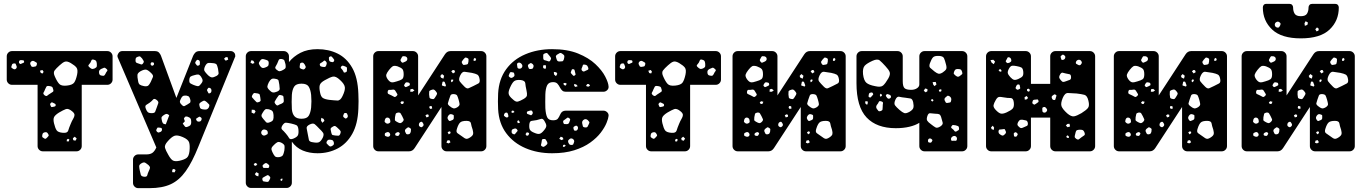

<svg xmlns="http://www.w3.org/2000/svg" viewBox="-20 -785 7079 996"><path d="M202 0Q191 0 183 -8Q175 -16 175 -27V-345H42Q31 -345 23 -353Q15 -361 15 -372V-493Q15 -504 23 -512Q31 -520 42 -520H537Q548 -520 556 -512Q564 -504 564 -493V-372Q564 -361 556 -353Q548 -345 537 -345H404V-27Q404 -16 396 -8Q388 0 377 0ZM464 -476Q456 -477 454.5 -472Q453 -467 449 -460Q444 -453 440 -448.5Q436 -444 442 -438Q450 -430 455.5 -428Q461 -426 471 -430Q481 -435 482 -440.5Q483 -446 482 -457Q481 -466 477.5 -470Q474 -474 464 -476ZM105 -466Q104 -472 100.5 -472Q97 -472 92 -473Q83 -474 80 -469Q76 -461 81 -456Q85 -452 87.5 -453Q90 -454 94 -456Q99 -458 102.5 -459.5Q106 -461 105 -466ZM158 -467Q150 -472 142 -466Q134 -459 138 -450Q141 -443 143 -440.5Q145 -438 152 -438Q161 -439 165 -440.5Q169 -442 171 -450Q173 -458 169 -460.5Q165 -463 158 -467ZM347 -458Q328 -469 316.5 -465Q305 -461 289 -446Q271 -430 263 -419Q255 -408 265 -387Q277 -360 288 -349Q299 -338 327 -341Q356 -344 365 -357Q374 -370 380 -398Q385 -423 377 -434Q369 -445 347 -458ZM66 -442Q63 -449 61.5 -453Q60 -457 52 -456Q45 -455 43 -451.5Q41 -448 39 -440Q38 -435 40.5 -433Q43 -431 48 -428Q56 -423 62 -428Q69 -434 66 -442ZM533 -427Q525 -435 519.5 -433.5Q514 -432 504 -427Q496 -422 494.5 -417.5Q493 -413 494 -405Q496 -397 500 -395Q504 -393 512 -392Q518 -391 521 -393.5Q524 -396 527 -402Q531 -411 535.5 -416Q540 -421 533 -427ZM206 -413 200 -422 187 -418 192 -406 202 -404ZM233 -339Q223 -340 220.5 -335Q218 -330 214 -322Q210 -311 206 -305Q202 -299 211 -291Q220 -284 225.5 -289Q231 -294 241 -300Q249 -305 254 -308.5Q259 -312 256 -321Q254 -332 249 -335Q244 -338 233 -339ZM259 -250Q254 -253 250.5 -254Q247 -255 243 -250Q239 -246 240 -242.5Q241 -239 244 -233Q246 -229 249 -229.5Q252 -230 257 -231Q262 -232 265 -233Q268 -234 269 -239Q269 -244 266.5 -246Q264 -248 259 -250ZM355 -207Q335 -224 321.5 -219Q308 -214 286 -201Q267 -189 261 -178.5Q255 -168 260 -146Q266 -121 273.5 -109.5Q281 -98 307 -96Q330 -94 334 -108Q338 -122 347 -143Q353 -158 359.5 -168.5Q366 -179 366.5 -188Q367 -197 355 -207ZM231 -88Q227 -95 224 -97.5Q221 -100 213 -99Q205 -97 202.5 -93.5Q200 -90 199 -82Q198 -75 201 -72.5Q204 -70 211 -66Q216 -64 218.5 -66Q221 -68 225 -72Q229 -77 231.5 -79.5Q234 -82 231 -88ZM368 -76 358 -68 360 -58 371 -55 378 -66ZM340 -61 333 -65 327 -61 326 -52 336 -51Z M697 191Q686 191 678 183Q670 175 670 164V43Q670 32 678 24Q686 16 697 16H739Q759 16 770.5 8Q782 0 791 -20L590 -489Q589 -492 589 -496Q591 -506 597.5 -513Q604 -520 614 -520H783Q798 -520 805 -512Q812 -504 815 -496L895 -277L982 -496Q986 -505 993.5 -512.5Q1001 -520 1016 -520H1177Q1186 -520 1193 -513.5Q1200 -507 1200 -499Q1200 -497 1200.5 -494.5Q1201 -492 1199 -489L1009 -24Q977 56 943.5 103Q910 150 866 170.5Q822 191 756 191ZM717 -482Q711 -489 707.5 -491.5Q704 -494 696 -491Q687 -488 685 -484Q683 -480 683 -471Q683 -463 686.5 -460.5Q690 -458 697 -456Q706 -453 711.5 -451Q717 -449 722 -456Q728 -464 725 -469Q722 -474 717 -482ZM1160 -489 1150 -488 1142 -480 1151 -470 1164 -476ZM1017 -461Q1017 -472 1008 -474Q1003 -476 1001 -473.5Q999 -471 996 -467Q990 -459 995 -454Q999 -448 1001.5 -445.5Q1004 -443 1010 -445Q1016 -447 1016.5 -451Q1017 -455 1017 -461ZM779 -459 767 -463 760 -453 768 -443 778 -448ZM1111 -428Q1108 -441 1105 -448Q1102 -455 1089 -457Q1072 -459 1062 -458.5Q1052 -458 1044 -442Q1036 -425 1041 -416.5Q1046 -408 1059 -395Q1071 -384 1079.5 -383.5Q1088 -383 1103 -391Q1115 -398 1114 -406Q1113 -414 1111 -428ZM764 -406Q749 -421 739 -423.5Q729 -426 710 -416Q694 -407 693 -396.5Q692 -386 696 -367Q698 -351 705 -346Q712 -341 728 -338Q743 -336 749 -341Q755 -346 762 -360Q769 -376 773 -385Q777 -394 764 -406ZM1023 -387Q1015 -398 1008 -398.5Q1001 -399 988 -395Q975 -392 969 -388Q963 -384 962 -371Q961 -357 967 -353Q973 -349 985 -344Q998 -339 1005.5 -338Q1013 -337 1021 -348Q1031 -359 1031 -367Q1031 -375 1023 -387ZM1068 -329Q1062 -331 1060 -328.5Q1058 -326 1055 -321Q1052 -317 1057 -310Q1060 -306 1061 -302.5Q1062 -299 1068 -301Q1077 -304 1077 -315Q1077 -326 1068 -329ZM947 -289Q934 -290 928.5 -286.5Q923 -283 918 -272Q912 -261 913.5 -254.5Q915 -248 924 -240Q932 -232 937.5 -235Q943 -238 952 -243Q961 -248 965 -251.5Q969 -255 968 -265Q965 -277 961.5 -282Q958 -287 947 -289ZM792 -267Q780 -276 774 -268.5Q768 -261 756 -252Q746 -245 739 -241Q732 -237 735 -225Q740 -210 746 -204Q752 -198 767 -198Q782 -198 785 -205.5Q788 -213 793 -227Q798 -241 801 -249.5Q804 -258 792 -267ZM1053 -255Q1046 -261 1041.5 -262.5Q1037 -264 1029 -259Q1020 -254 1016 -249.5Q1012 -245 1015 -235Q1017 -224 1022 -221Q1027 -218 1038 -217Q1048 -216 1053.5 -218Q1059 -220 1064 -229Q1068 -239 1064.5 -243.5Q1061 -248 1053 -255ZM819 -163Q821 -151 825 -146Q829 -141 840 -140L858 -187Q851 -193 846 -194Q841 -195 833 -190Q823 -184 819.5 -179Q816 -174 819 -163ZM952 -180Q944 -182 940.5 -179Q937 -176 934 -170L939 -156L928 -144L930 -141Q936 -133 939.5 -128.5Q943 -124 952 -127Q964 -131 968 -136Q972 -141 972 -152Q972 -165 968 -170.5Q964 -176 952 -180ZM1019 -178Q1015 -181 1012.5 -179Q1010 -177 1006 -175Q1002 -172 999 -170.5Q996 -169 998 -164Q1001 -154 1011 -154Q1022 -154 1025 -163Q1027 -169 1025.5 -172Q1024 -175 1019 -178ZM807 -123Q802 -124 799 -123.5Q796 -123 794 -118Q791 -113 790.5 -109.5Q790 -106 795 -101Q800 -97 803.5 -97.5Q807 -98 813 -101Q822 -106 820 -116Q819 -121 816 -121.5Q813 -122 807 -123ZM928 -74Q900 -86 885 -80.5Q870 -75 850 -52Q832 -32 836 -18Q840 -4 853 18Q865 40 876 47Q887 54 911 49Q937 43 948.5 34Q960 25 963 -1Q966 -31 961 -46.5Q956 -62 928 -74ZM751 72Q740 63 733 59Q726 55 714 62Q702 69 702 77Q702 85 705 99Q708 114 710.5 122Q713 130 728 132Q742 133 744 124Q746 115 752 102Q757 92 758 86Q759 80 751 72ZM882 91 874 95 873 108 886 109 891 97Z M1282 190Q1271 190 1263 182Q1255 174 1255 163V-493Q1255 -504 1263 -512Q1271 -520 1282 -520H1452Q1463 -520 1471 -512Q1479 -504 1479 -493V-463Q1502 -492 1538.5 -511Q1575 -530 1627 -530Q1685 -530 1731.5 -507Q1778 -484 1807 -433.5Q1836 -383 1839 -299Q1840 -277 1840 -260Q1840 -243 1839 -220Q1836 -142 1807.5 -91Q1779 -40 1732 -15Q1685 10 1627 10Q1585 10 1551 -4Q1517 -18 1494 -50V163Q1494 174 1486 182Q1478 190 1467 190ZM1708 -483Q1704 -488 1701 -491Q1698 -494 1692 -492Q1686 -489 1686 -485Q1686 -481 1687 -474Q1688 -466 1697 -464Q1702 -463 1705.5 -462.5Q1709 -462 1712 -467Q1715 -472 1713.5 -475Q1712 -478 1708 -483ZM1440 -479Q1428 -480 1425.5 -473Q1423 -466 1418 -455Q1413 -445 1409 -438.5Q1405 -432 1414 -424Q1424 -415 1431 -415.5Q1438 -416 1450 -423Q1460 -428 1461.5 -434Q1463 -440 1461 -452Q1458 -464 1455.5 -470.5Q1453 -477 1440 -479ZM1352 -477Q1343 -480 1338 -478Q1333 -476 1328 -468Q1322 -460 1323 -455.5Q1324 -451 1329 -443Q1335 -435 1340 -433Q1345 -431 1354 -434Q1365 -438 1369.5 -442Q1374 -446 1374 -457Q1374 -468 1368.5 -471Q1363 -474 1352 -477ZM1295 -469 1285 -473 1279 -461 1289 -454 1300 -458ZM1669 -468Q1663 -473 1659.5 -469Q1656 -465 1649 -461Q1644 -458 1641 -456Q1638 -454 1639 -448Q1641 -442 1644 -440.5Q1647 -439 1654 -438Q1661 -437 1665 -437.5Q1669 -438 1672 -445Q1675 -453 1675 -457.5Q1675 -462 1669 -468ZM1561 -450Q1557 -456 1554 -458.5Q1551 -461 1544 -460Q1537 -458 1536.5 -454Q1536 -450 1535 -443Q1534 -437 1535 -434Q1536 -431 1542 -428Q1549 -425 1553 -424.5Q1557 -424 1562 -429Q1567 -435 1566 -439Q1565 -443 1561 -450ZM1769 -441Q1762 -444 1758.5 -444.5Q1755 -445 1750 -440Q1746 -434 1749 -431Q1752 -428 1756 -423Q1761 -416 1762.5 -411.5Q1764 -407 1771 -409Q1779 -412 1779.5 -416.5Q1780 -421 1780 -429Q1780 -435 1777.5 -437Q1775 -439 1769 -441ZM1744 -370Q1722 -391 1706.5 -387.5Q1691 -384 1665 -369Q1643 -357 1639 -344Q1635 -331 1640 -307Q1644 -284 1654.5 -277Q1665 -270 1688 -267Q1715 -264 1730.5 -263.5Q1746 -263 1757 -287Q1771 -316 1769 -332.5Q1767 -349 1744 -370ZM1409 -376Q1395 -379 1388.5 -375Q1382 -371 1375 -359Q1368 -345 1367 -337Q1366 -329 1377 -318Q1387 -307 1395.5 -305.5Q1404 -304 1418 -310Q1431 -316 1431 -324Q1431 -332 1429 -346Q1427 -360 1425 -367Q1423 -374 1409 -376ZM1544 -169Q1572 -169 1581.5 -184.5Q1591 -200 1594 -227Q1597 -260 1594 -293Q1591 -320 1581.5 -335.5Q1572 -351 1544 -351Q1516 -351 1506 -335.5Q1496 -320 1494 -293Q1493 -271 1493 -256.5Q1493 -242 1494 -219Q1496 -195 1507.5 -182Q1519 -169 1544 -169ZM1330 -281Q1329 -289 1327.5 -293.5Q1326 -298 1318 -300Q1308 -302 1301.5 -302.5Q1295 -303 1290 -293Q1284 -284 1288.5 -279Q1293 -274 1300 -266Q1306 -259 1310.5 -255.5Q1315 -252 1324 -256Q1333 -260 1332 -265.5Q1331 -271 1330 -281ZM1439 -291Q1429 -294 1425 -289Q1421 -284 1415 -275Q1409 -265 1405.5 -259Q1402 -253 1410 -244Q1417 -235 1423 -239Q1429 -243 1440 -247Q1448 -251 1450.5 -254.5Q1453 -258 1452 -266Q1451 -276 1450.5 -282.5Q1450 -289 1439 -291ZM1375 -218Q1361 -221 1355.5 -217Q1350 -213 1343 -201Q1336 -191 1336.5 -184.5Q1337 -178 1345 -169Q1354 -158 1360 -151.5Q1366 -145 1380 -151Q1394 -156 1397 -164Q1400 -172 1399 -188Q1398 -202 1393.5 -208Q1389 -214 1375 -218ZM1300 -215 1286 -216 1285 -201 1298 -195 1306 -206ZM1784 -186Q1782 -193 1780 -196Q1778 -199 1772 -199Q1766 -199 1764.5 -196Q1763 -193 1761 -187Q1758 -180 1765 -175Q1769 -172 1771.5 -170.5Q1774 -169 1778 -172Q1786 -177 1784 -186ZM1659 -168 1647 -174 1645 -160 1652 -148 1663 -158ZM1528 -114Q1526 -132 1517 -136Q1508 -140 1491 -144Q1473 -148 1463.5 -148.5Q1454 -149 1444 -133Q1436 -119 1444 -112Q1452 -105 1463 -92Q1474 -79 1479.5 -69Q1485 -59 1502 -66Q1521 -74 1525.5 -83.5Q1530 -93 1528 -114ZM1636 -118Q1622 -133 1613 -140.5Q1604 -148 1586 -139Q1568 -130 1571 -118Q1574 -106 1577 -87Q1580 -69 1582.5 -59Q1585 -49 1603 -47Q1624 -43 1634 -47Q1644 -51 1654 -70Q1662 -87 1656 -96Q1650 -105 1636 -118ZM1736 -117Q1727 -126 1721 -130Q1715 -134 1705 -127Q1694 -121 1695 -114Q1696 -107 1699 -95Q1701 -86 1705.5 -84.5Q1710 -83 1719 -82Q1729 -81 1735 -81Q1741 -81 1745 -90Q1749 -100 1746.5 -105Q1744 -110 1736 -117ZM1369 -99Q1368 -106 1364.5 -108.5Q1361 -111 1354 -113Q1343 -115 1337 -105Q1332 -95 1339 -87Q1346 -79 1356 -83Q1363 -86 1366.5 -88.5Q1370 -91 1369 -99ZM1696 -60Q1687 -61 1683 -59.5Q1679 -58 1675 -51Q1672 -44 1675 -40.5Q1678 -37 1683 -32Q1688 -27 1691.5 -25.5Q1695 -24 1701 -27Q1708 -31 1710.5 -34Q1713 -37 1712 -45Q1710 -53 1707 -56Q1704 -59 1696 -60ZM1441 -44Q1427 -51 1419.5 -47.5Q1412 -44 1401 -33Q1390 -23 1388.5 -15.5Q1387 -8 1393 4Q1400 19 1406 25.5Q1412 32 1429 30Q1444 27 1448 19Q1452 11 1455 -4Q1457 -20 1456 -28Q1455 -36 1441 -44ZM1315 66 1305 60 1296 66 1300 74 1308 75ZM1367 64Q1360 58 1352 64Q1346 68 1343.5 71Q1341 74 1343 80Q1345 86 1348.5 86Q1352 86 1359 86Q1366 86 1370 86.5Q1374 87 1376 81Q1378 74 1375.5 71Q1373 68 1367 64ZM1322 115 1310 108 1302 118 1308 126 1320 130ZM1377 128Q1371 122 1366.5 124Q1362 126 1355 130Q1348 134 1344 136.5Q1340 139 1341 147Q1343 155 1347.5 156Q1352 157 1360 158Q1367 159 1370.5 158Q1374 157 1377 150Q1381 143 1382 138.5Q1383 134 1377 128ZM1445 141 1437 143 1434 149 1440 154 1445 149Z M1943 0Q1932 0 1924 -8Q1916 -16 1916 -27V-493Q1916 -504 1924 -512Q1932 -520 1943 -520H2122Q2133 -520 2141 -512Q2149 -504 2149 -493V-290L2288 -503Q2299 -520 2317 -520H2476Q2487 -520 2495 -512Q2503 -504 2503 -493V-27Q2503 -16 2495 -8Q2487 0 2476 0H2297Q2286 0 2278 -8Q2270 -16 2270 -27V-230L2131 -17Q2120 0 2102 0ZM2081 -493Q2074 -494 2070.5 -493.5Q2067 -493 2064 -487Q2060 -480 2058 -475.5Q2056 -471 2062 -464Q2067 -458 2071.5 -460.5Q2076 -463 2084 -466Q2094 -471 2093 -481Q2092 -490 2081 -493ZM2402 -485Q2395 -488 2391.5 -485Q2388 -482 2383 -476Q2378 -470 2376 -466Q2374 -462 2378 -455Q2382 -448 2386.5 -448Q2391 -448 2399 -450Q2406 -451 2407.5 -454.5Q2409 -458 2410 -465Q2411 -473 2410.5 -477.5Q2410 -482 2402 -485ZM2443 -485 2437 -479V-469L2447 -470L2450 -479ZM2042 -441Q2025 -446 2017 -441Q2009 -436 1998 -422Q1987 -408 1984 -398.5Q1981 -389 1991 -374Q2002 -359 2012 -358Q2022 -357 2039 -363Q2057 -368 2065.5 -374Q2074 -380 2074 -399Q2074 -419 2067.5 -426.5Q2061 -434 2042 -441ZM2337 -421 2329 -422 2321 -415 2330 -404 2341 -411ZM2428 -407Q2405 -410 2391.5 -412.5Q2378 -415 2368 -395Q2357 -373 2365 -362.5Q2373 -352 2390 -335Q2402 -323 2411.5 -327.5Q2421 -332 2436 -339Q2452 -347 2461.5 -352Q2471 -357 2468 -374Q2465 -393 2456 -398Q2447 -403 2428 -407ZM2284 -392 2273 -401 2264 -391 2268 -382 2280 -377ZM2332 -371 2323 -373 2319 -366 2322 -358 2329 -363ZM2290 -351Q2288 -356 2287 -359Q2286 -362 2280 -362Q2275 -362 2275 -358Q2275 -354 2273 -349Q2271 -342 2274 -341L2290 -336Q2294 -340 2293 -343Q2292 -346 2290 -351ZM2092 -358Q2085 -359 2081 -352Q2078 -347 2076.5 -344Q2075 -341 2079 -337Q2083 -332 2086.5 -333.5Q2090 -335 2095 -337Q2100 -340 2103.5 -341.5Q2107 -343 2106 -349Q2105 -355 2101.5 -356Q2098 -357 2092 -358ZM2120 -324 2109 -322 2108 -309H2120L2130 -316ZM2242 -310Q2236 -318 2231 -320Q2226 -322 2216 -318Q2207 -315 2206.5 -310Q2206 -305 2206 -295Q2207 -285 2208 -279.5Q2209 -274 2219 -272Q2228 -269 2232 -273Q2236 -277 2241 -286Q2246 -293 2247 -298Q2248 -303 2242 -310ZM2032 -312Q2027 -322 2017 -320Q2007 -318 2000 -319Q1993 -320 1991 -309Q1990 -299 1996 -297Q2002 -295 2011 -290Q2020 -285 2025 -282.5Q2030 -280 2037 -287Q2044 -293 2040.5 -298Q2037 -303 2032 -312ZM2333 -297Q2319 -297 2316.5 -289Q2314 -281 2309 -268Q2305 -256 2303.5 -249.5Q2302 -243 2312 -235Q2324 -225 2332 -223Q2340 -221 2353 -229Q2365 -237 2364 -245.5Q2363 -254 2359 -268Q2355 -282 2351.5 -289Q2348 -296 2333 -297ZM2076 -257 2064 -260 2057 -253 2062 -246H2071ZM2220 -234 2209 -235 2207 -226 2212 -220 2222 -222ZM2066 -183Q2061 -192 2058 -197Q2055 -202 2044 -201Q2034 -199 2032.5 -193.5Q2031 -188 2029 -177Q2028 -168 2028.5 -163Q2029 -158 2037 -154Q2047 -148 2053.5 -146.5Q2060 -145 2068 -153Q2076 -161 2073.5 -167Q2071 -173 2066 -183ZM2327 -191Q2319 -194 2314.5 -192.5Q2310 -191 2305 -184Q2301 -177 2301.5 -172.5Q2302 -168 2307 -161Q2311 -156 2315 -157.5Q2319 -159 2326 -162Q2334 -165 2334 -173Q2334 -181 2334 -185Q2334 -189 2327 -191ZM2204 -189 2196 -192 2187 -187 2192 -176 2203 -179ZM2004 -163Q2001 -174 1991 -175Q1981 -176 1977 -165Q1975 -159 1975 -155.5Q1975 -152 1980 -148Q1989 -140 1999 -146Q2005 -149 2005 -153Q2005 -157 2004 -163ZM2400 -158Q2376 -158 2367 -149.5Q2358 -141 2351 -119Q2344 -100 2354 -93.5Q2364 -87 2379 -76Q2391 -66 2399 -65Q2407 -64 2420 -73Q2432 -81 2434 -89Q2436 -97 2432 -112Q2425 -132 2423 -145Q2421 -158 2400 -158ZM2176 -143Q2173 -148 2171 -151Q2169 -154 2164 -153Q2154 -150 2153 -139Q2152 -130 2162 -126Q2167 -124 2169 -126Q2171 -128 2175 -131Q2179 -137 2176 -143ZM2105 -122Q2099 -126 2095.5 -124Q2092 -122 2086 -117Q2078 -110 2082 -101Q2085 -94 2087 -91Q2089 -88 2096 -88Q2104 -89 2106.5 -92Q2109 -95 2111 -102Q2112 -110 2112 -114Q2112 -118 2105 -122ZM2317 -101 2311 -104 2302 -99 2308 -88 2317 -94ZM2001 -95Q1996 -102 1987 -99Q1981 -97 1978.5 -95Q1976 -93 1976 -87Q1976 -81 1979 -79.5Q1982 -78 1988 -76Q1997 -74 2002 -80Q2007 -87 2001 -95ZM2052 -96Q2047 -102 2039 -98Q2029 -94 2030 -87Q2031 -82 2034 -81.5Q2037 -81 2041 -80Q2047 -79 2050 -84Q2052 -88 2053.5 -90.5Q2055 -93 2052 -96ZM2311 -58 2300 -56 2296 -45 2307 -41 2317 -47Z M2844 10Q2768 10 2706 -16.5Q2644 -43 2606 -94Q2568 -145 2564 -219Q2563 -235 2563 -259Q2563 -283 2564 -300Q2568 -374 2605.5 -425.5Q2643 -477 2705.5 -503.5Q2768 -530 2844 -530Q2923 -530 2978.5 -507.5Q3034 -485 3068.5 -452.5Q3103 -420 3119.5 -388Q3136 -356 3137 -336Q3138 -325 3129.5 -317Q3121 -309 3110 -309H2915Q2904 -309 2897.5 -314.5Q2891 -320 2886 -329Q2879 -343 2871.5 -351Q2864 -359 2849 -359Q2826 -359 2818 -342Q2810 -325 2809 -295Q2808 -252 2809 -224Q2811 -192 2818.5 -176.5Q2826 -161 2849 -161Q2867 -161 2873.5 -169Q2880 -177 2886 -191Q2894 -211 2915 -211H3110Q3121 -211 3129.5 -203Q3138 -195 3137 -184Q3136 -171 3126.5 -147.5Q3117 -124 3096.5 -97Q3076 -70 3042 -45.5Q3008 -21 2959 -5.5Q2910 10 2844 10ZM2897 -506Q2889 -512 2883.5 -509.5Q2878 -507 2869 -501Q2863 -496 2863.5 -491.5Q2864 -487 2867 -479Q2869 -472 2872 -469Q2875 -466 2882 -466Q2892 -466 2897 -467Q2902 -468 2905 -477Q2908 -488 2907.5 -494Q2907 -500 2897 -506ZM2830 -496Q2824 -504 2820 -508Q2816 -512 2807 -508Q2798 -505 2798 -499.5Q2798 -494 2798 -484Q2798 -477 2801.5 -474.5Q2805 -472 2812 -471Q2821 -468 2826 -466.5Q2831 -465 2835 -472Q2840 -480 2838 -484.5Q2836 -489 2830 -496ZM2685 -454Q2677 -463 2667 -459Q2662 -456 2662 -452.5Q2662 -449 2663 -443Q2664 -437 2664.5 -434Q2665 -431 2671 -429Q2683 -427 2688 -436Q2693 -445 2685 -454ZM2740 -455Q2735 -459 2731.5 -457.5Q2728 -456 2723 -452Q2716 -447 2720 -438Q2722 -432 2723.5 -429.5Q2725 -427 2731 -427Q2738 -427 2741.5 -428.5Q2745 -430 2747 -437Q2751 -448 2740 -455ZM3032 -432Q3029 -441 3025.5 -445Q3022 -449 3012 -450Q3004 -451 3003 -445.5Q3002 -440 2998 -432Q2994 -423 3001 -417Q3007 -411 3016 -417Q3023 -421 3028 -422.5Q3033 -424 3032 -432ZM2810 -448 2797 -445 2798 -432 2809 -427 2813 -437ZM2954 -426Q2947 -427 2946 -423Q2945 -419 2942 -413Q2939 -407 2945 -402Q2950 -397 2952.5 -393.5Q2955 -390 2961 -393Q2967 -397 2965.5 -401Q2964 -405 2963 -411Q2961 -418 2960.5 -421.5Q2960 -425 2954 -426ZM2866 -410 2853 -412 2854 -399 2864 -390 2871 -402ZM2632 -411Q2627 -411 2625.5 -408.5Q2624 -406 2622 -401Q2620 -396 2619 -393Q2618 -390 2622 -386Q2627 -382 2630.5 -381Q2634 -380 2639 -383Q2646 -387 2648 -390.5Q2650 -394 2648 -401Q2647 -408 2643 -409Q2639 -410 2632 -411ZM2711 -317Q2706 -339 2705 -353Q2704 -367 2681 -370Q2656 -372 2646 -363Q2636 -354 2626 -331Q2616 -309 2619 -297Q2622 -285 2640 -270Q2655 -255 2666.5 -258Q2678 -261 2697 -272Q2712 -281 2713.5 -290Q2715 -299 2711 -317ZM2920 -351 2912 -355 2903 -354 2905 -344 2915 -341ZM3035 -349H3026L3020 -339L3031 -335L3041 -340ZM2969 -347 2958 -349 2959 -339 2965 -334 2977 -338ZM2741 -208Q2737 -213 2734 -212Q2731 -211 2725 -210Q2720 -208 2716.5 -207Q2713 -206 2713 -201Q2713 -195 2716 -194Q2719 -193 2724 -191Q2730 -189 2733 -187.5Q2736 -186 2740 -191Q2747 -199 2741 -208ZM2643 -211H2636L2632 -203L2640 -199L2649 -204ZM2616 -190Q2614 -195 2613 -198Q2612 -201 2607 -201Q2598 -201 2595 -191Q2593 -186 2595 -184Q2597 -182 2601 -179Q2609 -173 2614 -177Q2618 -180 2617.5 -182.5Q2617 -185 2616 -190ZM2933 -172Q2926 -177 2922.5 -174Q2919 -171 2912 -166Q2906 -162 2903 -159.5Q2900 -157 2902 -149Q2904 -142 2908 -141.5Q2912 -141 2920 -141Q2930 -141 2933 -150Q2936 -158 2937.5 -162.5Q2939 -167 2933 -172ZM2804 -158Q2796 -171 2787.5 -168.5Q2779 -166 2764 -162Q2748 -159 2738 -158Q2728 -157 2726 -141Q2724 -121 2729 -112Q2734 -103 2752 -96Q2770 -88 2780 -91Q2790 -94 2802 -109Q2814 -123 2814 -132.5Q2814 -142 2804 -158ZM3029 -162Q3019 -170 3010 -165Q2998 -158 3000 -146Q3002 -136 3003.5 -130.5Q3005 -125 3015 -124Q3025 -123 3028 -128Q3031 -133 3035 -142Q3039 -149 3036.5 -153Q3034 -157 3029 -162ZM2674 -156 2668 -162 2663 -155 2666 -146 2677 -148ZM2974 -131Q2970 -134 2967 -133Q2964 -132 2959 -129Q2953 -126 2955 -118Q2956 -113 2957.5 -110Q2959 -107 2964 -107Q2973 -106 2977 -115Q2981 -125 2974 -131ZM2663 -112Q2659 -118 2654.5 -118.5Q2650 -119 2643 -116Q2637 -114 2635.5 -111Q2634 -108 2634 -101Q2634 -92 2644 -89Q2649 -87 2651 -89Q2653 -91 2656 -95Q2660 -101 2663.5 -104Q2667 -107 2663 -112ZM2725 -95 2713 -99 2706 -89 2713 -80 2722 -84ZM2899 -72 2889 -76 2881 -65 2893 -58 2903 -63ZM2952 -64Q2943 -70 2935 -64Q2929 -59 2927.5 -56Q2926 -53 2928 -46Q2931 -39 2934 -36Q2937 -33 2945 -33Q2952 -33 2954 -37Q2956 -41 2958 -48Q2961 -57 2952 -64ZM2818 -49Q2814 -57 2811 -61Q2808 -65 2799 -64Q2791 -63 2791 -58Q2791 -53 2789 -45Q2788 -38 2786.5 -34Q2785 -30 2791 -26Q2798 -22 2801.5 -23.5Q2805 -25 2811 -30Q2817 -35 2819 -38.5Q2821 -42 2818 -49ZM2915 -30 2907 -35 2901 -32 2900 -23 2909 -24Z M3358 0Q3347 0 3339 -8Q3331 -16 3331 -27V-345H3198Q3187 -345 3179 -353Q3171 -361 3171 -372V-493Q3171 -504 3179 -512Q3187 -520 3198 -520H3693Q3704 -520 3712 -512Q3720 -504 3720 -493V-372Q3720 -361 3712 -353Q3704 -345 3693 -345H3560V-27Q3560 -16 3552 -8Q3544 0 3533 0ZM3620 -476Q3612 -477 3610.5 -472Q3609 -467 3605 -460Q3600 -453 3596 -448.5Q3592 -444 3598 -438Q3606 -430 3611.5 -428Q3617 -426 3627 -430Q3637 -435 3638 -440.5Q3639 -446 3638 -457Q3637 -466 3633.5 -470Q3630 -474 3620 -476ZM3261 -466Q3260 -472 3256.5 -472Q3253 -472 3248 -473Q3239 -474 3236 -469Q3232 -461 3237 -456Q3241 -452 3243.5 -453Q3246 -454 3250 -456Q3255 -458 3258.5 -459.5Q3262 -461 3261 -466ZM3314 -467Q3306 -472 3298 -466Q3290 -459 3294 -450Q3297 -443 3299 -440.5Q3301 -438 3308 -438Q3317 -439 3321 -440.5Q3325 -442 3327 -450Q3329 -458 3325 -460.5Q3321 -463 3314 -467ZM3503 -458Q3484 -469 3472.5 -465Q3461 -461 3445 -446Q3427 -430 3419 -419Q3411 -408 3421 -387Q3433 -360 3444 -349Q3455 -338 3483 -341Q3512 -344 3521 -357Q3530 -370 3536 -398Q3541 -423 3533 -434Q3525 -445 3503 -458ZM3222 -442Q3219 -449 3217.5 -453Q3216 -457 3208 -456Q3201 -455 3199 -451.5Q3197 -448 3195 -440Q3194 -435 3196.5 -433Q3199 -431 3204 -428Q3212 -423 3218 -428Q3225 -434 3222 -442ZM3689 -427Q3681 -435 3675.5 -433.5Q3670 -432 3660 -427Q3652 -422 3650.5 -417.5Q3649 -413 3650 -405Q3652 -397 3656 -395Q3660 -393 3668 -392Q3674 -391 3677 -393.5Q3680 -396 3683 -402Q3687 -411 3691.5 -416Q3696 -421 3689 -427ZM3362 -413 3356 -422 3343 -418 3348 -406 3358 -404ZM3389 -339Q3379 -340 3376.5 -335Q3374 -330 3370 -322Q3366 -311 3362 -305Q3358 -299 3367 -291Q3376 -284 3381.5 -289Q3387 -294 3397 -300Q3405 -305 3410 -308.5Q3415 -312 3412 -321Q3410 -332 3405 -335Q3400 -338 3389 -339ZM3415 -250Q3410 -253 3406.5 -254Q3403 -255 3399 -250Q3395 -246 3396 -242.5Q3397 -239 3400 -233Q3402 -229 3405 -229.5Q3408 -230 3413 -231Q3418 -232 3421 -233Q3424 -234 3425 -239Q3425 -244 3422.5 -246Q3420 -248 3415 -250ZM3511 -207Q3491 -224 3477.5 -219Q3464 -214 3442 -201Q3423 -189 3417 -178.5Q3411 -168 3416 -146Q3422 -121 3429.5 -109.5Q3437 -98 3463 -96Q3486 -94 3490 -108Q3494 -122 3503 -143Q3509 -158 3515.5 -168.5Q3522 -179 3522.5 -188Q3523 -197 3511 -207ZM3387 -88Q3383 -95 3380 -97.5Q3377 -100 3369 -99Q3361 -97 3358.5 -93.5Q3356 -90 3355 -82Q3354 -75 3357 -72.5Q3360 -70 3367 -66Q3372 -64 3374.5 -66Q3377 -68 3381 -72Q3385 -77 3387.5 -79.5Q3390 -82 3387 -88ZM3524 -76 3514 -68 3516 -58 3527 -55 3534 -66ZM3496 -61 3489 -65 3483 -61 3482 -52 3492 -51Z M3807 0Q3796 0 3788 -8Q3780 -16 3780 -27V-493Q3780 -504 3788 -512Q3796 -520 3807 -520H3986Q3997 -520 4005 -512Q4013 -504 4013 -493V-290L4152 -503Q4163 -520 4181 -520H4340Q4351 -520 4359 -512Q4367 -504 4367 -493V-27Q4367 -16 4359 -8Q4351 0 4340 0H4161Q4150 0 4142 -8Q4134 -16 4134 -27V-230L3995 -17Q3984 0 3966 0ZM3945 -493Q3938 -494 3934.5 -493.5Q3931 -493 3928 -487Q3924 -480 3922 -475.5Q3920 -471 3926 -464Q3931 -458 3935.5 -460.5Q3940 -463 3948 -466Q3958 -471 3957 -481Q3956 -490 3945 -493ZM4266 -485Q4259 -488 4255.5 -485Q4252 -482 4247 -476Q4242 -470 4240 -466Q4238 -462 4242 -455Q4246 -448 4250.5 -448Q4255 -448 4263 -450Q4270 -451 4271.5 -454.5Q4273 -458 4274 -465Q4275 -473 4274.5 -477.5Q4274 -482 4266 -485ZM4307 -485 4301 -479V-469L4311 -470L4314 -479ZM3906 -441Q3889 -446 3881 -441Q3873 -436 3862 -422Q3851 -408 3848 -398.5Q3845 -389 3855 -374Q3866 -359 3876 -358Q3886 -357 3903 -363Q3921 -368 3929.5 -374Q3938 -380 3938 -399Q3938 -419 3931.5 -426.5Q3925 -434 3906 -441ZM4201 -421 4193 -422 4185 -415 4194 -404 4205 -411ZM4292 -407Q4269 -410 4255.5 -412.5Q4242 -415 4232 -395Q4221 -373 4229 -362.5Q4237 -352 4254 -335Q4266 -323 4275.5 -327.5Q4285 -332 4300 -339Q4316 -347 4325.5 -352Q4335 -357 4332 -374Q4329 -393 4320 -398Q4311 -403 4292 -407ZM4148 -392 4137 -401 4128 -391 4132 -382 4144 -377ZM4196 -371 4187 -373 4183 -366 4186 -358 4193 -363ZM4154 -351Q4152 -356 4151 -359Q4150 -362 4144 -362Q4139 -362 4139 -358Q4139 -354 4137 -349Q4135 -342 4138 -341L4154 -336Q4158 -340 4157 -343Q4156 -346 4154 -351ZM3956 -358Q3949 -359 3945 -352Q3942 -347 3940.5 -344Q3939 -341 3943 -337Q3947 -332 3950.5 -333.5Q3954 -335 3959 -337Q3964 -340 3967.5 -341.5Q3971 -343 3970 -349Q3969 -355 3965.5 -356Q3962 -357 3956 -358ZM3984 -324 3973 -322 3972 -309H3984L3994 -316ZM4106 -310Q4100 -318 4095 -320Q4090 -322 4080 -318Q4071 -315 4070.5 -310Q4070 -305 4070 -295Q4071 -285 4072 -279.5Q4073 -274 4083 -272Q4092 -269 4096 -273Q4100 -277 4105 -286Q4110 -293 4111 -298Q4112 -303 4106 -310ZM3896 -312Q3891 -322 3881 -320Q3871 -318 3864 -319Q3857 -320 3855 -309Q3854 -299 3860 -297Q3866 -295 3875 -290Q3884 -285 3889 -282.5Q3894 -280 3901 -287Q3908 -293 3904.5 -298Q3901 -303 3896 -312ZM4197 -297Q4183 -297 4180.5 -289Q4178 -281 4173 -268Q4169 -256 4167.5 -249.5Q4166 -243 4176 -235Q4188 -225 4196 -223Q4204 -221 4217 -229Q4229 -237 4228 -245.5Q4227 -254 4223 -268Q4219 -282 4215.5 -289Q4212 -296 4197 -297ZM3940 -257 3928 -260 3921 -253 3926 -246H3935ZM4084 -234 4073 -235 4071 -226 4076 -220 4086 -222ZM3930 -183Q3925 -192 3922 -197Q3919 -202 3908 -201Q3898 -199 3896.5 -193.5Q3895 -188 3893 -177Q3892 -168 3892.5 -163Q3893 -158 3901 -154Q3911 -148 3917.5 -146.5Q3924 -145 3932 -153Q3940 -161 3937.5 -167Q3935 -173 3930 -183ZM4191 -191Q4183 -194 4178.5 -192.5Q4174 -191 4169 -184Q4165 -177 4165.5 -172.5Q4166 -168 4171 -161Q4175 -156 4179 -157.5Q4183 -159 4190 -162Q4198 -165 4198 -173Q4198 -181 4198 -185Q4198 -189 4191 -191ZM4068 -189 4060 -192 4051 -187 4056 -176 4067 -179ZM3868 -163Q3865 -174 3855 -175Q3845 -176 3841 -165Q3839 -159 3839 -155.5Q3839 -152 3844 -148Q3853 -140 3863 -146Q3869 -149 3869 -153Q3869 -157 3868 -163ZM4264 -158Q4240 -158 4231 -149.5Q4222 -141 4215 -119Q4208 -100 4218 -93.5Q4228 -87 4243 -76Q4255 -66 4263 -65Q4271 -64 4284 -73Q4296 -81 4298 -89Q4300 -97 4296 -112Q4289 -132 4287 -145Q4285 -158 4264 -158ZM4040 -143Q4037 -148 4035 -151Q4033 -154 4028 -153Q4018 -150 4017 -139Q4016 -130 4026 -126Q4031 -124 4033 -126Q4035 -128 4039 -131Q4043 -137 4040 -143ZM3969 -122Q3963 -126 3959.5 -124Q3956 -122 3950 -117Q3942 -110 3946 -101Q3949 -94 3951 -91Q3953 -88 3960 -88Q3968 -89 3970.5 -92Q3973 -95 3975 -102Q3976 -110 3976 -114Q3976 -118 3969 -122ZM4181 -101 4175 -104 4166 -99 4172 -88 4181 -94ZM3865 -95Q3860 -102 3851 -99Q3845 -97 3842.5 -95Q3840 -93 3840 -87Q3840 -81 3843 -79.5Q3846 -78 3852 -76Q3861 -74 3866 -80Q3871 -87 3865 -95ZM3916 -96Q3911 -102 3903 -98Q3893 -94 3894 -87Q3895 -82 3898 -81.5Q3901 -81 3905 -80Q3911 -79 3914 -84Q3916 -88 3917.5 -90.5Q3919 -93 3916 -96ZM4175 -58 4164 -56 4160 -45 4171 -41 4181 -47Z M4776 0Q4765 0 4757 -8Q4749 -16 4749 -27V-148Q4729 -135 4697.5 -127.5Q4666 -120 4627 -120Q4528 -120 4475.5 -175.5Q4423 -231 4423 -354V-493Q4423 -504 4431 -512Q4439 -520 4450 -520H4636Q4647 -520 4655 -512Q4663 -504 4663 -493V-364Q4663 -337 4672 -328Q4681 -319 4707 -319Q4724 -319 4736.5 -327Q4749 -335 4749 -347V-493Q4749 -504 4757 -512Q4765 -520 4776 -520H4971Q4982 -520 4990 -512Q4998 -504 4998 -493V-27Q4998 -16 4990 -8Q4982 0 4971 0ZM4851 -495Q4828 -496 4820 -487.5Q4812 -479 4804 -457Q4798 -440 4805.5 -433Q4813 -426 4828 -414Q4841 -404 4849 -402.5Q4857 -401 4870 -409Q4885 -419 4888.5 -427Q4892 -435 4887 -452Q4882 -472 4877 -483Q4872 -494 4851 -495ZM4573 -442Q4555 -462 4543.5 -471.5Q4532 -481 4507 -470Q4478 -457 4466 -444.5Q4454 -432 4457 -400Q4461 -367 4474.5 -355.5Q4488 -344 4520 -338Q4549 -331 4561 -341.5Q4573 -352 4588 -378Q4600 -399 4595 -411.5Q4590 -424 4573 -442ZM4948 -427Q4939 -427 4935.5 -423.5Q4932 -420 4929 -412Q4926 -404 4929 -400.5Q4932 -397 4938 -392Q4944 -388 4948 -387Q4952 -386 4958 -390Q4966 -396 4970 -399.5Q4974 -403 4971 -412Q4968 -422 4963.5 -424.5Q4959 -427 4948 -427ZM4834 -360 4818 -359 4821 -346 4828 -338 4838 -347ZM4791 -323 4779 -326 4772 -314 4782 -306 4791 -312ZM4864 -320 4856 -322 4850 -316 4855 -308 4863 -312ZM4508 -301Q4505 -306 4502 -305.5Q4499 -305 4494 -304Q4488 -302 4487 -295Q4486 -289 4485.5 -286Q4485 -283 4490 -280Q4495 -278 4497.5 -280.5Q4500 -283 4503 -287Q4507 -291 4509 -293.5Q4511 -296 4508 -301ZM4554 -295 4548 -299 4544 -292 4547 -283 4555 -288ZM4593 -294Q4587 -296 4584 -297Q4581 -298 4577 -293Q4574 -289 4576 -286.5Q4578 -284 4581 -279Q4586 -272 4592 -273Q4602 -276 4602 -283Q4602 -291 4593 -294ZM4905 -286Q4898 -290 4894 -287.5Q4890 -285 4884 -279Q4877 -273 4881 -263Q4884 -256 4886.5 -253Q4889 -250 4895 -251Q4904 -252 4908.5 -253.5Q4913 -255 4914 -263Q4918 -278 4905 -286ZM4677 -278Q4657 -280 4645 -283Q4633 -286 4625 -268Q4616 -248 4623 -238.5Q4630 -229 4646 -215Q4661 -202 4670.5 -198.5Q4680 -195 4698 -205Q4715 -215 4718 -225.5Q4721 -236 4717 -255Q4713 -272 4703.5 -274Q4694 -276 4677 -278ZM4817 -271 4811 -269 4810 -263 4817 -258 4823 -265ZM4552 -259Q4541 -263 4538.5 -256Q4536 -249 4529 -241Q4522 -231 4528 -221Q4533 -214 4536.5 -210Q4540 -206 4549 -209Q4557 -212 4558 -217Q4559 -222 4559 -231Q4559 -242 4560.5 -249Q4562 -256 4552 -259ZM4480 -260 4468 -259 4469 -248 4478 -241 4482 -251ZM4832 -195Q4816 -196 4806 -197.5Q4796 -199 4791 -184Q4785 -167 4790 -159Q4795 -151 4809 -141Q4824 -129 4833 -124Q4842 -119 4858 -129Q4873 -139 4870 -149.5Q4867 -160 4862 -178Q4858 -190 4851.5 -192.5Q4845 -195 4832 -195ZM4937 -135Q4929 -136 4924.5 -136.5Q4920 -137 4916 -130Q4912 -123 4916.5 -120Q4921 -117 4926 -112Q4930 -107 4932.5 -104Q4935 -101 4941 -103Q4949 -107 4952.5 -110Q4956 -113 4955 -121Q4954 -129 4949.5 -131Q4945 -133 4937 -135ZM4939 -77Q4930 -83 4920 -76Q4911 -69 4914 -59Q4915 -54 4919 -54.5Q4923 -55 4929 -55Q4934 -55 4937.5 -54.5Q4941 -54 4943 -59Q4947 -70 4939 -77ZM4815 -61Q4808 -69 4800 -66Q4793 -63 4794 -52Q4795 -47 4797.5 -46.5Q4800 -46 4804 -45Q4810 -44 4813 -49Q4815 -53 4816.5 -55.5Q4818 -58 4815 -61Z M5122 0Q5111 0 5103 -8Q5095 -16 5095 -27V-493Q5095 -504 5103 -512Q5111 -520 5122 -520H5301Q5312 -520 5320 -512Q5328 -504 5328 -493V-350H5428V-493Q5428 -504 5436 -512Q5444 -520 5455 -520H5634Q5645 -520 5653 -512Q5661 -504 5661 -493V-27Q5661 -16 5653 -8Q5645 0 5634 0H5455Q5444 0 5436 -8Q5428 -16 5428 -27V-175H5328V-27Q5328 -16 5320 -8Q5312 0 5301 0ZM5498 -500Q5494 -503 5491.5 -501Q5489 -499 5485 -496Q5480 -492 5483 -486Q5485 -480 5485.5 -477Q5486 -474 5492 -474Q5503 -475 5506 -485Q5507 -491 5505 -494Q5503 -497 5498 -500ZM5226 -474Q5224 -486 5214 -488Q5208 -489 5206.5 -485.5Q5205 -482 5202 -477Q5199 -472 5197.5 -469Q5196 -466 5200 -462Q5205 -457 5208 -457.5Q5211 -458 5217 -460Q5222 -463 5224.5 -465.5Q5227 -468 5226 -474ZM5591 -465Q5586 -476 5575 -475Q5564 -473 5561 -462Q5560 -456 5563 -454Q5566 -452 5572 -449Q5580 -444 5586 -449Q5590 -454 5591.5 -457Q5593 -460 5591 -465ZM5142 -465 5133 -475 5118 -473 5124 -460 5135 -452ZM5254 -442Q5239 -445 5230.5 -444Q5222 -443 5214 -429Q5206 -414 5208 -405.5Q5210 -397 5221 -385Q5232 -373 5240.5 -371Q5249 -369 5264 -376Q5280 -383 5285 -390.5Q5290 -398 5288 -415Q5286 -431 5278 -435Q5270 -439 5254 -442ZM5175 -421 5168 -427 5160 -421 5166 -414 5174 -413ZM5536 -387Q5535 -399 5527.5 -400Q5520 -401 5508 -404Q5498 -407 5492 -408Q5486 -409 5480 -400Q5474 -390 5474.5 -384Q5475 -378 5483 -369Q5490 -360 5495.5 -360Q5501 -360 5511 -364Q5523 -368 5530 -371Q5537 -374 5536 -387ZM5264 -347Q5256 -348 5252 -339Q5250 -333 5248.5 -330Q5247 -327 5252 -323Q5256 -319 5259.5 -319.5Q5263 -320 5268 -323Q5273 -325 5272.5 -328Q5272 -331 5271 -336Q5270 -341 5269.5 -343.5Q5269 -346 5264 -347ZM5317 -325 5308 -323V-313L5318 -309L5323 -318ZM5626 -263Q5620 -289 5605.5 -293Q5591 -297 5565 -300Q5536 -302 5520 -302.5Q5504 -303 5493 -277Q5481 -248 5487 -233Q5493 -218 5516 -197Q5537 -179 5551.5 -181.5Q5566 -184 5590 -198Q5614 -213 5623.5 -224.5Q5633 -236 5626 -263ZM5457 -293Q5452 -297 5448.5 -295Q5445 -293 5440 -289Q5433 -284 5437 -275Q5440 -266 5449 -266Q5454 -266 5454.5 -269Q5455 -272 5457 -277Q5458 -283 5460 -286.5Q5462 -290 5457 -293ZM5306 -287 5295 -281 5296 -268 5307 -270 5313 -277ZM5186 -280Q5171 -283 5162.5 -282Q5154 -281 5146 -267Q5136 -250 5134 -239.5Q5132 -229 5145 -215Q5160 -199 5171 -196Q5182 -193 5202 -202Q5224 -212 5233 -221.5Q5242 -231 5239 -255Q5236 -277 5222 -276.5Q5208 -276 5186 -280ZM5367 -263Q5365 -270 5360.5 -269Q5356 -268 5349 -268Q5339 -268 5337 -261Q5335 -255 5335 -251.5Q5335 -248 5340 -245Q5345 -241 5348 -243Q5351 -245 5356 -248Q5361 -252 5365 -254.5Q5369 -257 5367 -263ZM5408 -223Q5404 -228 5401 -229.5Q5398 -231 5392 -229Q5387 -227 5387 -223.5Q5387 -220 5387 -214Q5387 -209 5388 -206Q5389 -203 5395 -201Q5404 -199 5410 -208Q5415 -215 5408 -223ZM5312 -146Q5310 -158 5303 -160Q5296 -162 5284 -164Q5274 -165 5270 -162Q5266 -159 5261 -151Q5257 -142 5258 -137.5Q5259 -133 5266 -127Q5272 -121 5276.5 -120.5Q5281 -120 5289 -124Q5299 -129 5306 -131.5Q5313 -134 5312 -146ZM5528 -143 5517 -142 5509 -134 5518 -125 5531 -129ZM5137 -123 5130 -133 5121 -124 5124 -115 5135 -111ZM5195 -109Q5193 -116 5188.5 -115.5Q5184 -115 5177 -114Q5170 -113 5166 -113Q5162 -113 5160 -106Q5158 -93 5169 -87Q5176 -82 5180.5 -81.5Q5185 -81 5191 -87Q5198 -93 5198.5 -97.5Q5199 -102 5195 -109ZM5606 -97Q5602 -108 5595.5 -110.5Q5589 -113 5577 -112Q5566 -111 5563 -106.5Q5560 -102 5558 -91Q5555 -81 5555 -75.5Q5555 -70 5564 -64Q5572 -59 5577 -62.5Q5582 -66 5589 -72Q5598 -79 5604 -82.5Q5610 -86 5606 -97ZM5254 -96Q5250 -101 5245 -98Q5238 -95 5239 -90Q5240 -84 5240 -80.5Q5240 -77 5245 -76Q5251 -75 5253.5 -77.5Q5256 -80 5258 -85Q5261 -89 5259 -91Q5257 -93 5254 -96ZM5524 -79 5516 -83 5511 -75 5516 -70 5525 -69Z M5785 0Q5774 0 5766 -8Q5758 -16 5758 -27V-493Q5758 -504 5766 -512Q5774 -520 5785 -520H5964Q5975 -520 5983 -512Q5991 -504 5991 -493V-290L6130 -503Q6141 -520 6159 -520H6318Q6329 -520 6337 -512Q6345 -504 6345 -493V-27Q6345 -16 6337 -8Q6329 0 6318 0H6139Q6128 0 6120 -8Q6112 -16 6112 -27V-230L5973 -17Q5962 0 5944 0ZM5923 -493Q5916 -494 5912.5 -493.5Q5909 -493 5906 -487Q5902 -480 5900 -475.5Q5898 -471 5904 -464Q5909 -458 5913.5 -460.5Q5918 -463 5926 -466Q5936 -471 5935 -481Q5934 -490 5923 -493ZM6244 -485Q6237 -488 6233.5 -485Q6230 -482 6225 -476Q6220 -470 6218 -466Q6216 -462 6220 -455Q6224 -448 6228.5 -448Q6233 -448 6241 -450Q6248 -451 6249.5 -454.5Q6251 -458 6252 -465Q6253 -473 6252.5 -477.5Q6252 -482 6244 -485ZM6285 -485 6279 -479V-469L6289 -470L6292 -479ZM5884 -441Q5867 -446 5859 -441Q5851 -436 5840 -422Q5829 -408 5826 -398.5Q5823 -389 5833 -374Q5844 -359 5854 -358Q5864 -357 5881 -363Q5899 -368 5907.5 -374Q5916 -380 5916 -399Q5916 -419 5909.5 -426.5Q5903 -434 5884 -441ZM6179 -421 6171 -422 6163 -415 6172 -404 6183 -411ZM6270 -407Q6247 -410 6233.5 -412.5Q6220 -415 6210 -395Q6199 -373 6207 -362.5Q6215 -352 6232 -335Q6244 -323 6253.5 -327.5Q6263 -332 6278 -339Q6294 -347 6303.5 -352Q6313 -357 6310 -374Q6307 -393 6298 -398Q6289 -403 6270 -407ZM6126 -392 6115 -401 6106 -391 6110 -382 6122 -377ZM6174 -371 6165 -373 6161 -366 6164 -358 6171 -363ZM6132 -351Q6130 -356 6129 -359Q6128 -362 6122 -362Q6117 -362 6117 -358Q6117 -354 6115 -349Q6113 -342 6116 -341L6132 -336Q6136 -340 6135 -343Q6134 -346 6132 -351ZM5934 -358Q5927 -359 5923 -352Q5920 -347 5918.5 -344Q5917 -341 5921 -337Q5925 -332 5928.5 -333.5Q5932 -335 5937 -337Q5942 -340 5945.5 -341.5Q5949 -343 5948 -349Q5947 -355 5943.5 -356Q5940 -357 5934 -358ZM5962 -324 5951 -322 5950 -309H5962L5972 -316ZM6084 -310Q6078 -318 6073 -320Q6068 -322 6058 -318Q6049 -315 6048.5 -310Q6048 -305 6048 -295Q6049 -285 6050 -279.5Q6051 -274 6061 -272Q6070 -269 6074 -273Q6078 -277 6083 -286Q6088 -293 6089 -298Q6090 -303 6084 -310ZM5874 -312Q5869 -322 5859 -320Q5849 -318 5842 -319Q5835 -320 5833 -309Q5832 -299 5838 -297Q5844 -295 5853 -290Q5862 -285 5867 -282.5Q5872 -280 5879 -287Q5886 -293 5882.5 -298Q5879 -303 5874 -312ZM6175 -297Q6161 -297 6158.5 -289Q6156 -281 6151 -268Q6147 -256 6145.5 -249.5Q6144 -243 6154 -235Q6166 -225 6174 -223Q6182 -221 6195 -229Q6207 -237 6206 -245.5Q6205 -254 6201 -268Q6197 -282 6193.5 -289Q6190 -296 6175 -297ZM5918 -257 5906 -260 5899 -253 5904 -246H5913ZM6062 -234 6051 -235 6049 -226 6054 -220 6064 -222ZM5908 -183Q5903 -192 5900 -197Q5897 -202 5886 -201Q5876 -199 5874.5 -193.5Q5873 -188 5871 -177Q5870 -168 5870.5 -163Q5871 -158 5879 -154Q5889 -148 5895.5 -146.5Q5902 -145 5910 -153Q5918 -161 5915.5 -167Q5913 -173 5908 -183ZM6169 -191Q6161 -194 6156.5 -192.5Q6152 -191 6147 -184Q6143 -177 6143.5 -172.5Q6144 -168 6149 -161Q6153 -156 6157 -157.5Q6161 -159 6168 -162Q6176 -165 6176 -173Q6176 -181 6176 -185Q6176 -189 6169 -191ZM6046 -189 6038 -192 6029 -187 6034 -176 6045 -179ZM5846 -163Q5843 -174 5833 -175Q5823 -176 5819 -165Q5817 -159 5817 -155.5Q5817 -152 5822 -148Q5831 -140 5841 -146Q5847 -149 5847 -153Q5847 -157 5846 -163ZM6242 -158Q6218 -158 6209 -149.5Q6200 -141 6193 -119Q6186 -100 6196 -93.5Q6206 -87 6221 -76Q6233 -66 6241 -65Q6249 -64 6262 -73Q6274 -81 6276 -89Q6278 -97 6274 -112Q6267 -132 6265 -145Q6263 -158 6242 -158ZM6018 -143Q6015 -148 6013 -151Q6011 -154 6006 -153Q5996 -150 5995 -139Q5994 -130 6004 -126Q6009 -124 6011 -126Q6013 -128 6017 -131Q6021 -137 6018 -143ZM5947 -122Q5941 -126 5937.5 -124Q5934 -122 5928 -117Q5920 -110 5924 -101Q5927 -94 5929 -91Q5931 -88 5938 -88Q5946 -89 5948.5 -92Q5951 -95 5953 -102Q5954 -110 5954 -114Q5954 -118 5947 -122ZM6159 -101 6153 -104 6144 -99 6150 -88 6159 -94ZM5843 -95Q5838 -102 5829 -99Q5823 -97 5820.5 -95Q5818 -93 5818 -87Q5818 -81 5821 -79.5Q5824 -78 5830 -76Q5839 -74 5844 -80Q5849 -87 5843 -95ZM5894 -96Q5889 -102 5881 -98Q5871 -94 5872 -87Q5873 -82 5876 -81.5Q5879 -81 5883 -80Q5889 -79 5892 -84Q5894 -88 5895.5 -90.5Q5897 -93 5894 -96ZM6153 -58 6142 -56 6138 -45 6149 -41 6159 -47Z M6448 0Q6437 0 6429 -8Q6421 -16 6421 -27V-493Q6421 -504 6429 -512Q6437 -520 6448 -520H6627Q6638 -520 6646 -512Q6654 -504 6654 -493V-290L6793 -503Q6804 -520 6822 -520H6981Q6992 -520 7000 -512Q7008 -504 7008 -493V-27Q7008 -16 7000 -8Q6992 0 6981 0H6802Q6791 0 6783 -8Q6775 -16 6775 -27V-230L6636 -17Q6625 0 6607 0ZM6586 -493Q6579 -494 6575.5 -493.5Q6572 -493 6569 -487Q6565 -480 6563 -475.5Q6561 -471 6567 -464Q6572 -458 6576.5 -460.5Q6581 -463 6589 -466Q6599 -471 6598 -481Q6597 -490 6586 -493ZM6907 -485Q6900 -488 6896.5 -485Q6893 -482 6888 -476Q6883 -470 6881 -466Q6879 -462 6883 -455Q6887 -448 6891.5 -448Q6896 -448 6904 -450Q6911 -451 6912.5 -454.5Q6914 -458 6915 -465Q6916 -473 6915.5 -477.5Q6915 -482 6907 -485ZM6948 -485 6942 -479V-469L6952 -470L6955 -479ZM6547 -441Q6530 -446 6522 -441Q6514 -436 6503 -422Q6492 -408 6489 -398.5Q6486 -389 6496 -374Q6507 -359 6517 -358Q6527 -357 6544 -363Q6562 -368 6570.5 -374Q6579 -380 6579 -399Q6579 -419 6572.5 -426.5Q6566 -434 6547 -441ZM6842 -421 6834 -422 6826 -415 6835 -404 6846 -411ZM6933 -407Q6910 -410 6896.5 -412.5Q6883 -415 6873 -395Q6862 -373 6870 -362.5Q6878 -352 6895 -335Q6907 -323 6916.5 -327.5Q6926 -332 6941 -339Q6957 -347 6966.5 -352Q6976 -357 6973 -374Q6970 -393 6961 -398Q6952 -403 6933 -407ZM6789 -392 6778 -401 6769 -391 6773 -382 6785 -377ZM6837 -371 6828 -373 6824 -366 6827 -358 6834 -363ZM6795 -351Q6793 -356 6792 -359Q6791 -362 6785 -362Q6780 -362 6780 -358Q6780 -354 6778 -349Q6776 -342 6779 -341L6795 -336Q6799 -340 6798 -343Q6797 -346 6795 -351ZM6597 -358Q6590 -359 6586 -352Q6583 -347 6581.5 -344Q6580 -341 6584 -337Q6588 -332 6591.5 -333.5Q6595 -335 6600 -337Q6605 -340 6608.5 -341.5Q6612 -343 6611 -349Q6610 -355 6606.5 -356Q6603 -357 6597 -358ZM6625 -324 6614 -322 6613 -309H6625L6635 -316ZM6747 -310Q6741 -318 6736 -320Q6731 -322 6721 -318Q6712 -315 6711.5 -310Q6711 -305 6711 -295Q6712 -285 6713 -279.5Q6714 -274 6724 -272Q6733 -269 6737 -273Q6741 -277 6746 -286Q6751 -293 6752 -298Q6753 -303 6747 -310ZM6537 -312Q6532 -322 6522 -320Q6512 -318 6505 -319Q6498 -320 6496 -309Q6495 -299 6501 -297Q6507 -295 6516 -290Q6525 -285 6530 -282.5Q6535 -280 6542 -287Q6549 -293 6545.5 -298Q6542 -303 6537 -312ZM6838 -297Q6824 -297 6821.5 -289Q6819 -281 6814 -268Q6810 -256 6808.5 -249.5Q6807 -243 6817 -235Q6829 -225 6837 -223Q6845 -221 6858 -229Q6870 -237 6869 -245.5Q6868 -254 6864 -268Q6860 -282 6856.5 -289Q6853 -296 6838 -297ZM6581 -257 6569 -260 6562 -253 6567 -246H6576ZM6725 -234 6714 -235 6712 -226 6717 -220 6727 -222ZM6571 -183Q6566 -192 6563 -197Q6560 -202 6549 -201Q6539 -199 6537.5 -193.5Q6536 -188 6534 -177Q6533 -168 6533.5 -163Q6534 -158 6542 -154Q6552 -148 6558.5 -146.5Q6565 -145 6573 -153Q6581 -161 6578.5 -167Q6576 -173 6571 -183ZM6832 -191Q6824 -194 6819.5 -192.5Q6815 -191 6810 -184Q6806 -177 6806.5 -172.5Q6807 -168 6812 -161Q6816 -156 6820 -157.5Q6824 -159 6831 -162Q6839 -165 6839 -173Q6839 -181 6839 -185Q6839 -189 6832 -191ZM6709 -189 6701 -192 6692 -187 6697 -176 6708 -179ZM6509 -163Q6506 -174 6496 -175Q6486 -176 6482 -165Q6480 -159 6480 -155.5Q6480 -152 6485 -148Q6494 -140 6504 -146Q6510 -149 6510 -153Q6510 -157 6509 -163ZM6905 -158Q6881 -158 6872 -149.5Q6863 -141 6856 -119Q6849 -100 6859 -93.5Q6869 -87 6884 -76Q6896 -66 6904 -65Q6912 -64 6925 -73Q6937 -81 6939 -89Q6941 -97 6937 -112Q6930 -132 6928 -145Q6926 -158 6905 -158ZM6681 -143Q6678 -148 6676 -151Q6674 -154 6669 -153Q6659 -150 6658 -139Q6657 -130 6667 -126Q6672 -124 6674 -126Q6676 -128 6680 -131Q6684 -137 6681 -143ZM6610 -122Q6604 -126 6600.5 -124Q6597 -122 6591 -117Q6583 -110 6587 -101Q6590 -94 6592 -91Q6594 -88 6601 -88Q6609 -89 6611.5 -92Q6614 -95 6616 -102Q6617 -110 6617 -114Q6617 -118 6610 -122ZM6822 -101 6816 -104 6807 -99 6813 -88 6822 -94ZM6506 -95Q6501 -102 6492 -99Q6486 -97 6483.5 -95Q6481 -93 6481 -87Q6481 -81 6484 -79.5Q6487 -78 6493 -76Q6502 -74 6507 -80Q6512 -87 6506 -95ZM6557 -96Q6552 -102 6544 -98Q6534 -94 6535 -87Q6536 -82 6539 -81.5Q6542 -81 6546 -80Q6552 -79 6555 -84Q6557 -88 6558.5 -90.5Q6560 -93 6557 -96ZM6816 -58 6805 -56 6801 -45 6812 -41 6822 -47ZM6728 -586Q6628 -586 6579.5 -631.5Q6531 -677 6531 -746Q6531 -754 6535.5 -759.5Q6540 -765 6550 -765H6669Q6678 -765 6683 -759.5Q6688 -754 6688 -746Q6688 -727 6696 -714Q6704 -701 6728 -701Q6752 -701 6760 -714Q6768 -727 6768 -746Q6768 -754 6773 -759.5Q6778 -765 6787 -765H6906Q6915 -765 6920 -759.5Q6925 -754 6925 -746Q6925 -677 6877 -631.5Q6829 -586 6728 -586ZM6765 -668 6753 -675 6747 -664 6749 -651 6762 -656ZM6620 -667Q6611 -676 6602 -671Q6592 -666 6593 -655Q6595 -644 6606 -642Q6612 -641 6614.5 -643.5Q6617 -646 6620 -651Q6622 -657 6623 -660Q6624 -663 6620 -667ZM6821 -636 6812 -643 6803 -633 6810 -622 6820 -627Z"/></svg>

Font: Rubik Moonrocks
Style: Regular
Weight: 400
Designer: Hubert and Fischer, NaN
Foundry: Hubert and Fischer, NaN
Version: Version 2.200